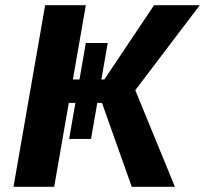

<svg xmlns="http://www.w3.org/2000/svg" viewBox="-20 -720 790 740"><path d="M373 -323.6H199.4L213.2 -413.8H382.2L573.8 -700H750L464.2 -323.4L481 -422L654.2 0H487.8ZM154 -700H310.8L188.8 0H32ZM310.8 -554.2H395.2L330.8 -184.4H246.4Z"/></svg>

Font: Fixel Italic Variable Display Thin
Style: Italic
Weight: 100
Italic angle: -10°
Designer: AlfaBravo + MacPaw
Foundry: Kyrylo Tkachov, Marchela Mozhyna, Serhii Makarenko, Maria Weinstein, Zakhar Kryvoshyya
Version: Version 1.210;Glyphs 3.2 (3217)